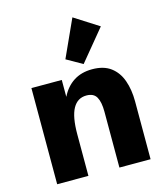

<svg xmlns="http://www.w3.org/2000/svg" viewBox="-122 -925 875 1017"><g transform="rotate(-15 316.0 -416.5)"><path d="M64.5 0V-527.3H231V-434.6Q256.3 -485.8 298.8 -513.2Q341.3 -540.5 400.4 -540.5Q463.4 -540.5 502.2 -511.5Q541 -482.4 558.8 -431.9Q576.7 -381.3 576.7 -316.9V0H405.8V-306.6Q405.8 -359.4 390.4 -386.7Q375 -414.1 335.4 -414.1Q286.1 -414.1 261 -368.9Q235.8 -323.7 235.8 -228V0ZM364.7 -578.6 277.8 -627.9 371.1 -833 504.4 -748Z"/></g></svg>

Font: Schibsted Grotesk ExtraBold
Style: Regular
Weight: 800
Designer: Bakken & Baeck AS, Henrik Kongsvoll
Foundry: Schibsted ASA
Version: Version 1.100; ttfautohint (v1.8.4.7-5d5b);gftools[0.9.25]